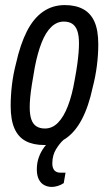

<svg xmlns="http://www.w3.org/2000/svg" viewBox="-20 -559 429 756"><path d="M154 12Q111 12 81.5 -3.5Q52 -19 37 -53Q22 -87 22 -142Q22 -182 27 -224.5Q32 -267 43 -309Q60 -385 86 -436Q112 -487 149.5 -513Q187 -539 235 -539Q278 -539 307.5 -523Q337 -507 352 -473.5Q367 -440 367 -384Q367 -344 361.5 -300.5Q356 -257 345 -215Q329 -140 302.5 -89.5Q276 -39 238.5 -13.5Q201 12 154 12ZM157 -53Q186 -53 208.5 -76Q231 -99 247.5 -142Q264 -185 274 -244Q281 -281 284.5 -307.5Q288 -334 289.5 -353Q291 -372 291 -388Q291 -419 284.5 -437.5Q278 -456 265 -465Q252 -474 231 -474Q204 -474 182 -453Q160 -432 144 -391.5Q128 -351 117 -294Q110 -255 105.5 -226Q101 -197 99 -176Q97 -155 97 -137Q97 -107 103.5 -88.5Q110 -70 123.5 -61.5Q137 -53 157 -53ZM184 177Q168 177 154.5 170Q141 163 133 147.5Q125 132 125 108Q125 82 133 60Q141 38 154.5 20Q168 2 182 -12H231L230 -8Q216 4 201 28Q186 52 186 85Q186 102 194 111.5Q202 121 219 121H238L231 162Q219 170 206.5 173.5Q194 177 184 177Z"/></svg>

Font: Archivo ExtraCondensed
Style: Italic
Weight: 400
Width: 2
Italic angle: -10°
Designer: Hector Gatti
Foundry: Omnibus-Type
Version: Version 2.001